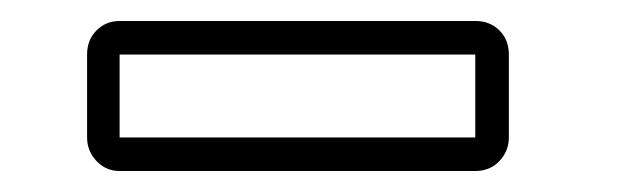

<svg xmlns="http://www.w3.org/2000/svg" viewBox="-20 -699 590 183"><path d="M63 -647Q63 -661 72 -670Q81 -679 94 -679H433Q447 -679 456 -670Q465 -661 465 -647V-568Q465 -555 456 -545.5Q447 -536 433 -536H94Q81 -536 72 -545.5Q63 -555 63 -568ZM94 -568H433V-647H94Z"/></svg>

Font: Lichte PostBus
Style: Regular
Weight: 400
Designer: Peter Wiegel
Version: Version 1.001